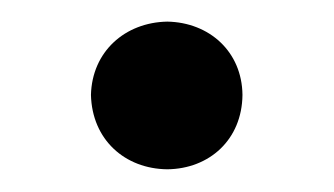

<svg xmlns="http://www.w3.org/2000/svg" viewBox="-20 -345 304 175"><path d="M132.5 -190.7C170.8 -191.1 200.6 -217.7 201 -258.5C200.6 -297.9 170.8 -324.6 132.5 -325.3C93.8 -324.6 63.9 -297.9 62.9 -258.5C63.9 -217.7 93.8 -191.1 132.5 -190.7Z"/></svg>

Font: Margiela Serif Medium
Style: Regular
Weight: 500
Designer: Andreas Faust, Stefan Endress
Version: Version 1.002;FEAKit 1.0